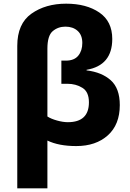

<svg xmlns="http://www.w3.org/2000/svg" viewBox="-20 -785 709 1045"><path d="M336 -640Q377 -640 402.5 -617Q428 -594 428 -551Q428 -509 406 -482Q384 -455 338 -455H314V-329H347Q393 -329 428.5 -307Q464 -285 464 -228Q464 -120 349 -120Q323 -120 290.5 -129Q258 -138 238 -151V-520Q238 -591 267 -615.5Q296 -640 336 -640ZM340 -765Q228 -765 151 -710.5Q74 -656 74 -535V240H238V-20Q300 10 395 10Q502 10 567 -48.5Q632 -107 632 -213Q632 -304 583 -348Q534 -392 451 -402V-405Q591 -429 591 -573Q591 -669 520.5 -717Q450 -765 340 -765Z"/></svg>

Font: Noto Sans UI Extra
Style: Regular
Weight: 800
Designer: Monotype Design Team
Foundry: Monotype Imaging Inc.
Version: Version 1.901